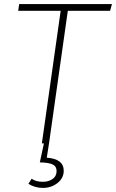

<svg xmlns="http://www.w3.org/2000/svg" viewBox="-20 -702 568 940"><path d="M74 -682H528L519 -649H312L220 0L209 70Q292 76 292 134Q292 170 261.5 194Q231 218 190 218Q151 218 119 198L135 173Q155 188 190 188Q217 188 236.5 175Q256 162 257 138Q258 114 239.5 104Q221 94 175 93L195 0H185L277 -649H69Z"/></svg>

Font: Fira Sans UltraLight
Style: Italic
Weight: 200
Italic angle: -8°
Designer: Carrois Corporate & Edenspiekermann AG
Foundry: Carrois Corporate GbR & Edenspiekermann AG
Version: Version 4.203;PS 004.203;hotconv 1.0.88;makeotf.lib2.5.64775